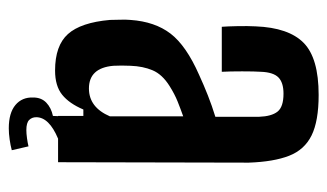

<svg xmlns="http://www.w3.org/2000/svg" viewBox="-178 -470 763 448"><g transform="rotate(90 204.0 -246.5)"><path d="M145 7Q87 7 60 -23Q33 -53 27 -121Q27 -132 26.5 -145Q26 -158 27 -169Q31 -226 59 -262.5Q87 -299 155 -329Q179 -340 203 -349.5Q227 -359 253 -367V-469Q252 -498 241 -512Q230 -526 199 -526Q173 -526 161 -514Q149 -502 148 -473Q147 -459 147 -429.5Q147 -400 148 -382H43Q42 -394 41.5 -418.5Q41 -443 42 -461Q45 -538 80.5 -573Q116 -608 202 -608Q263 -608 296.5 -591.5Q330 -575 344 -539Q358 -503 360 -445L359 0H251V-59H236Q222 -26 201.5 -9.5Q181 7 145 7ZM187 -72Q231 -72 252 -121V-292Q235 -286 217.5 -279Q200 -272 181 -260Q154 -243 144.5 -220.5Q135 -198 134 -169Q133 -148 134 -129Q139 -72 187 -72ZM208 58Q208 39 220 27.5Q232 16 251 12L252 -11H296L304 0Q254 21 254 51Q254 61 260.5 67.5Q267 74 284 74Q292 74 303 72.5Q314 71 322 69L331 108Q320 111 306 113Q292 115 280 115Q244 115 225.5 99.5Q207 84 208 58Z"/></g></svg>

Font: Big Shoulders Display
Style: Bold
Weight: 700
Designer: Patric King
Foundry: XO Type Co
Version: Version 1.000; ttfautohint (v1.8.2)